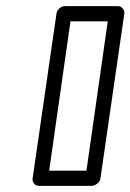

<svg xmlns="http://www.w3.org/2000/svg" viewBox="-20 -584 427 629"><path d="M86.9 0 165 -539.1Q166.5 -549.8 175 -556.9Q183.6 -564 192.9 -564H365.2Q376 -564 382.3 -555.9Q388.7 -547.9 387.2 -539.1L309.1 0Q307.6 10.7 298.3 17.8Q289.1 24.9 279.8 24.9H107.9Q97.2 24.9 91.3 17.1Q85.4 9.3 86.9 0ZM141.1 -24.9H263.2L333 -514.2H210.9Z"/></svg>

Font: Trueno Bold Outline
Style: Italic
Weight: 700
Width: 6
Designer: Julieta Ulanovsky
Foundry: Julieta Ulanovsky
Version: Version 3.001b | FøM Fix